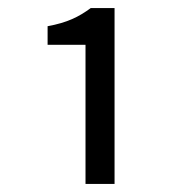

<svg xmlns="http://www.w3.org/2000/svg" viewBox="-20 -897 451 476"><path d="M192 -441H264V-877H205C175 -855 147 -841 98 -832V-786H192Z"/></svg>

Font: ChiuKong Gothic CL
Style: Regular
Weight: 400
Designer: Ryoko NISHIZUKA 西塚涼子 (kana, bopomofo & ideographs); Paul D. Hunt (Latin, Greek & Cyrillic); Sandoll Communications 산돌커뮤니
Foundry: Adobe
Version: Version 1.300